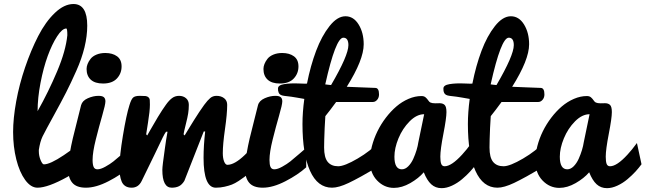

<svg xmlns="http://www.w3.org/2000/svg" viewBox="-20 -958 3294 980"><path d="M171.4 0Q137.2 0 108.4 -39.6Q79.6 -79.1 63.2 -144.3Q46.9 -209.5 46.9 -284.2Q46.9 -353.5 62.7 -440.7Q78.6 -527.8 108.2 -614.5Q137.7 -701.2 175 -773.9Q212.4 -846.7 260 -892.1Q307.6 -937.5 355 -937.5Q425.3 -937.5 425.3 -827.1Q425.3 -774.9 411.4 -717Q397.5 -659.2 369.6 -596.7Q341.8 -534.2 317.4 -486.3Q293 -438.5 254.2 -367.9Q215.3 -297.4 197.3 -261.7Q184.6 -235.4 178.2 -192.9V-186Q178.2 -162.1 187.3 -140.6Q196.3 -119.1 204.1 -119.1Q235.8 -119.1 305.7 -166Q338.4 -187.5 370.1 -213.4L410.2 -110.8Q367.7 -80.1 324.2 -55.2Q224.6 0 171.4 0ZM171.9 -390.6Q227.5 -489.3 271.7 -594Q315.9 -698.7 323.7 -778.3Q323.7 -812.5 318.4 -812.5Q297.4 -812.5 271.5 -772.5Q245.6 -732.4 223.6 -672.4Q201.7 -612.3 186.8 -535.2Q171.9 -458 171.9 -390.6Z M640.1 -203.1V-104Q598.6 -66.4 534.4 -33.2Q470.2 0 418.5 0Q370.1 0 348.9 -25.4Q327.6 -50.8 327.6 -98.1Q327.6 -127 335.4 -171.9Q343.3 -216.8 351.6 -251.7Q359.9 -286.6 374.5 -343.5Q389.2 -400.4 394 -421.4Q400.4 -444.3 428.2 -456.5Q456.1 -468.8 482.9 -468.8Q502.4 -468.8 510.3 -461.7Q518.1 -454.6 518.1 -440.9Q518.1 -424.3 501.7 -367.9Q485.4 -311.5 469 -246.1Q452.6 -180.7 452.6 -141.6Q452.6 -117.7 458 -105.7Q463.4 -93.8 477.5 -93.8Q493.7 -93.8 517.8 -107.2Q542 -120.6 558.8 -134Q575.7 -147.5 604.5 -172.4Q633.3 -197.3 640.1 -203.1ZM421.9 -606Q421.9 -618.2 427 -631.3Q432.1 -644.5 442.4 -657.7Q452.6 -670.9 472.4 -679.2Q492.2 -687.5 517.6 -687.5Q554.2 -687.5 577.4 -670.7Q600.6 -653.8 600.6 -619.1Q600.6 -583 576.7 -557.4Q552.7 -531.7 505.9 -531.7Q464.4 -531.7 443.1 -551.5Q421.9 -571.3 421.9 -606Z M808.6 -91.3Q808.6 -110.4 821.8 -201.7Q827.1 -242.2 835 -285.6H827.6Q820.8 -276.9 810.8 -256.6Q800.8 -236.3 769.8 -171.1Q738.8 -106 703.1 -34.2Q686.5 0 651.9 0Q632.8 0 619.9 -8.3Q606.9 -16.6 600.8 -32Q594.7 -47.4 592.3 -63.7Q589.8 -80.1 589.8 -102.1Q589.8 -159.7 607.4 -265.9Q625 -372.1 640.6 -420.9Q649.9 -451.7 659.7 -460.2Q669.4 -468.8 693.4 -468.8Q713.4 -468.8 722.7 -467.8Q731.9 -466.8 737.8 -461.4Q743.7 -456.1 744.4 -448.7Q745.1 -441.4 745.1 -424.3Q745.1 -391.6 735.4 -332Q727.5 -281.2 726.1 -272.5L731.4 -266.6Q731.9 -267.1 747.6 -295.2Q763.2 -323.2 786.1 -361.1Q809.1 -398.9 826.2 -422.4Q842.3 -445.3 857.9 -457Q873.5 -468.8 894 -468.8Q915.5 -468.8 929.7 -456.5Q943.8 -444.3 943.8 -422.9Q943.8 -399.9 940.4 -378.7Q937 -357.4 929.7 -329.1Q922.4 -300.8 920.4 -290.5Q917 -275.4 917 -272.5L922.4 -266.6Q922.9 -267.1 929.7 -278.6Q936.5 -290 947.3 -307.6Q958 -325.2 970.5 -345.2Q982.9 -365.2 997.1 -386.5Q1011.2 -407.7 1022 -422.4Q1039.6 -446.3 1053 -457.5Q1066.4 -468.8 1085 -468.8Q1108.9 -468.8 1124.3 -456.5Q1139.6 -444.3 1139.6 -422.9Q1139.6 -377.4 1128.4 -299.3Q1117.2 -221.2 1117.2 -176.3Q1117.2 -150.4 1124 -133.5Q1130.9 -116.7 1140.6 -116.7Q1177.2 -116.7 1229.5 -167Q1254.4 -190.4 1276.9 -217.8L1285.2 -102.5Q1276.9 -95.7 1257.3 -79.3Q1237.8 -63 1227.5 -54.9Q1217.3 -46.9 1198.2 -34.4Q1179.2 -22 1163.6 -15.9Q1147.9 -9.8 1126.2 -4.9Q1104.5 0 1081.5 0Q1019 0 1019 -152.3Q1019 -214.8 1027.3 -287.1H1020L920.9 -34.7Q908.7 -15.1 893.6 -7.6Q878.4 0 856.4 0Q808.6 0 808.6 -91.3Z M1543 -203.1V-104Q1501.5 -66.4 1437.3 -33.2Q1373 0 1321.3 0Q1272.9 0 1251.7 -25.4Q1230.5 -50.8 1230.5 -98.1Q1230.5 -127 1238.3 -171.9Q1246.1 -216.8 1254.4 -251.7Q1262.7 -286.6 1277.3 -343.5Q1292 -400.4 1296.9 -421.4Q1303.2 -444.3 1331.1 -456.5Q1358.9 -468.8 1385.7 -468.8Q1405.3 -468.8 1413.1 -461.7Q1420.9 -454.6 1420.9 -440.9Q1420.9 -424.3 1404.5 -367.9Q1388.2 -311.5 1371.8 -246.1Q1355.5 -180.7 1355.5 -141.6Q1355.5 -117.7 1360.8 -105.7Q1366.2 -93.8 1380.4 -93.8Q1396.5 -93.8 1420.7 -107.2Q1444.8 -120.6 1461.7 -134Q1478.5 -147.5 1507.3 -172.4Q1536.1 -197.3 1543 -203.1ZM1324.7 -606Q1324.7 -618.2 1329.8 -631.3Q1335 -644.5 1345.2 -657.7Q1355.5 -670.9 1375.2 -679.2Q1395 -687.5 1420.4 -687.5Q1457 -687.5 1480.2 -670.7Q1503.4 -653.8 1503.4 -619.1Q1503.4 -583 1479.5 -557.4Q1455.6 -531.7 1408.7 -531.7Q1367.2 -531.7 1345.9 -551.5Q1324.7 -571.3 1324.7 -606Z M1914.6 -234.4V-109.4Q1810.5 -48.3 1759.5 -24.2Q1708.5 0 1674.8 0Q1601.1 0 1562.5 -85.9Q1523.9 -171.9 1523.9 -324.7Q1523.9 -384.3 1533.2 -453.1Q1522.5 -454.6 1496.6 -459.5Q1470.7 -464.4 1430.2 -468.8Q1418.9 -470.2 1412.1 -474.1Q1405.3 -478 1402.6 -484.6Q1399.9 -491.2 1399.4 -495.4Q1398.9 -499.5 1398.9 -506.3Q1398.9 -523.4 1430.4 -528.6Q1461.9 -533.7 1502.4 -532Q1543 -530.3 1546.9 -531.2Q1564.9 -622.6 1593.5 -698.5Q1622.1 -774.4 1661.9 -824.7Q1701.7 -875 1743.2 -875Q1784.7 -875 1810.5 -833Q1836.4 -791 1836.4 -731.9Q1836.4 -652.8 1750 -515.1Q1759.8 -514.2 1820.8 -512.2Q1881.8 -510.3 1896 -509.3Q1914.6 -508.8 1914.6 -476.1Q1914.6 -459.5 1905 -448.5Q1895.5 -437.5 1883.3 -437.5H1695.8Q1664.1 -394 1640.6 -365.2Q1639.2 -346.2 1637.2 -305.7Q1634.3 -238.3 1634.3 -205.1Q1634.3 -154.3 1652.6 -131.8Q1670.9 -109.4 1706.1 -109.4Q1738.3 -109.4 1805.4 -148.7Q1872.6 -188 1914.6 -234.4ZM1758.3 -727.5Q1758.3 -765.6 1732.4 -765.6Q1693.4 -765.6 1640.1 -527.3Q1645 -526.4 1655 -525.4Q1665 -524.4 1669.9 -523.9Q1758.3 -675.3 1758.3 -727.5Z M2386.7 -228 2410.2 -119.6Q2397 -101.6 2379.6 -82.5Q2362.3 -63.5 2338.6 -43.5Q2314.9 -23.4 2287.1 -10.5Q2259.3 2.4 2233.9 2.4Q2202.6 2.4 2180.9 -17.6Q2159.2 -37.6 2143.1 -78.6Q2116.7 -47.9 2074 -23.4Q2031.2 1 1990.7 1Q1940.9 1 1904.5 -37.1Q1868.2 -75.2 1868.2 -137.2Q1868.2 -173.3 1878.4 -212.4Q1888.7 -251.5 1906.5 -287.8Q1924.3 -324.2 1949.5 -357.2Q1974.6 -390.1 2003.2 -414.6Q2031.7 -439 2065.2 -453.4Q2098.6 -467.8 2131.3 -467.8Q2144.5 -467.8 2152.3 -460.9Q2160.2 -454.1 2165.8 -445.6Q2171.4 -437 2177.2 -434.6Q2186 -430.7 2201.7 -430.7Q2205.1 -430.7 2212.4 -430.9Q2219.7 -431.2 2223.6 -431.2Q2240.7 -431.2 2249.8 -422.1Q2258.8 -413.1 2258.8 -385.7Q2258.8 -355.5 2243.2 -275.1Q2227.5 -194.8 2227.5 -158.2Q2227.5 -133.3 2232.2 -121.3Q2236.8 -109.4 2249.5 -109.4Q2284.2 -109.4 2338.4 -168.5Q2361.8 -193.8 2386.7 -228ZM1993.2 -158.2Q1993.2 -93.8 2031.2 -93.8Q2048.3 -93.8 2063.7 -109.1Q2079.1 -124.5 2089.4 -147.2Q2099.6 -169.9 2106.2 -191.9Q2112.8 -213.9 2115.2 -231.4L2145 -375Q2106.9 -375 2070.8 -338.6Q2034.7 -302.2 2013.9 -252Q1993.2 -201.7 1993.2 -158.2Z M2758.8 -234.4V-109.4Q2654.8 -48.3 2603.8 -24.2Q2552.7 0 2519 0Q2445.3 0 2406.7 -85.9Q2368.2 -171.9 2368.2 -324.7Q2368.2 -384.3 2377.4 -453.1Q2366.7 -454.6 2340.8 -459.5Q2314.9 -464.4 2274.4 -468.8Q2263.2 -470.2 2256.3 -474.1Q2249.5 -478 2246.8 -484.6Q2244.1 -491.2 2243.7 -495.4Q2243.2 -499.5 2243.2 -506.3Q2243.2 -523.4 2274.7 -528.6Q2306.2 -533.7 2346.7 -532Q2387.2 -530.3 2391.1 -531.2Q2409.2 -622.6 2437.7 -698.5Q2466.3 -774.4 2506.1 -824.7Q2545.9 -875 2587.4 -875Q2628.9 -875 2654.8 -833Q2680.7 -791 2680.7 -731.9Q2680.7 -652.8 2594.2 -515.1Q2604 -514.2 2665 -512.2Q2726.1 -510.3 2740.2 -509.3Q2758.8 -508.8 2758.8 -476.1Q2758.8 -459.5 2749.3 -448.5Q2739.7 -437.5 2727.5 -437.5H2540Q2508.3 -394 2484.9 -365.2Q2483.4 -346.2 2481.4 -305.7Q2478.5 -238.3 2478.5 -205.1Q2478.5 -154.3 2496.8 -131.8Q2515.1 -109.4 2550.3 -109.4Q2582.5 -109.4 2649.7 -148.7Q2716.8 -188 2758.8 -234.4ZM2602.5 -727.5Q2602.5 -765.6 2576.7 -765.6Q2537.6 -765.6 2484.4 -527.3Q2489.3 -526.4 2499.3 -525.4Q2509.3 -524.4 2514.2 -523.9Q2602.5 -675.3 2602.5 -727.5Z M3231 -228 3254.4 -119.6Q3241.2 -101.6 3223.9 -82.5Q3206.5 -63.5 3182.9 -43.5Q3159.2 -23.4 3131.3 -10.5Q3103.5 2.4 3078.1 2.4Q3046.9 2.4 3025.1 -17.6Q3003.4 -37.6 2987.3 -78.6Q2960.9 -47.9 2918.2 -23.4Q2875.5 1 2835 1Q2785.2 1 2748.8 -37.1Q2712.4 -75.2 2712.4 -137.2Q2712.4 -173.3 2722.7 -212.4Q2732.9 -251.5 2750.7 -287.8Q2768.6 -324.2 2793.7 -357.2Q2818.8 -390.1 2847.4 -414.6Q2876 -439 2909.4 -453.4Q2942.9 -467.8 2975.6 -467.8Q2988.8 -467.8 2996.6 -460.9Q3004.4 -454.1 3010 -445.6Q3015.6 -437 3021.5 -434.6Q3030.3 -430.7 3045.9 -430.7Q3049.3 -430.7 3056.6 -430.9Q3064 -431.2 3067.9 -431.2Q3085 -431.2 3094 -422.1Q3103 -413.1 3103 -385.7Q3103 -355.5 3087.4 -275.1Q3071.8 -194.8 3071.8 -158.2Q3071.8 -133.3 3076.4 -121.3Q3081.1 -109.4 3093.8 -109.4Q3128.4 -109.4 3182.6 -168.5Q3206.1 -193.8 3231 -228ZM2837.4 -158.2Q2837.4 -93.8 2875.5 -93.8Q2892.6 -93.8 2908 -109.1Q2923.3 -124.5 2933.6 -147.2Q2943.8 -169.9 2950.4 -191.9Q2957 -213.9 2959.5 -231.4L2989.3 -375Q2951.2 -375 2915 -338.6Q2878.9 -302.2 2858.2 -252Q2837.4 -201.7 2837.4 -158.2Z"/></svg>

Font: iCiel Pacifico
Style: Regular
Weight: 400
Designer: Vernon Adams
Foundry: Vernon Adams
Version: Version 1.00 September 26, 2014, initial release